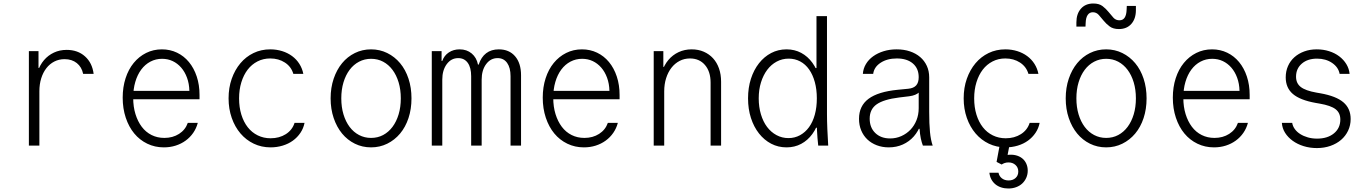

<svg xmlns="http://www.w3.org/2000/svg" viewBox="-20 -832 7840 1097"><path d="M205 0V-310Q205 -351 215.5 -384.5Q226 -418 245 -442.5Q264 -467 290.5 -480.5Q317 -494 349 -494Q391 -494 419 -471.5Q447 -449 455 -410H515Q507 -473 465.5 -510Q424 -547 361 -547Q321 -547 288 -531.5Q255 -516 231.5 -488.5Q208 -461 195 -422Q182 -383 182 -336L208 -444H200V-540H145V0Z M722 -265H1120V-289Q1120 -347 1104 -395Q1088 -443 1059.5 -477.5Q1031 -512 991.5 -531Q952 -550 905 -550Q856 -550 815 -529.5Q774 -509 744 -472.5Q714 -436 697.5 -385Q681 -334 681 -274Q681 -212 698.5 -159.5Q716 -107 747 -69.5Q778 -32 821.5 -11Q865 10 916 10Q952 10 983.5 0Q1015 -10 1040.5 -28.5Q1066 -47 1084 -73Q1102 -99 1110 -130H1053Q1039 -90 1003 -67Q967 -44 919 -44Q879 -44 846 -60.5Q813 -77 790 -107.5Q767 -138 754 -180Q741 -222 741 -273Q741 -323 753 -364Q765 -405 787 -434.5Q809 -464 839.5 -480Q870 -496 906 -496Q939 -496 966.5 -483Q994 -470 1015 -446Q1036 -422 1048.5 -388Q1061 -354 1062 -313H722Z M1663 -130Q1650 -89 1613 -65.5Q1576 -42 1526 -42Q1486 -42 1452.5 -58.5Q1419 -75 1395.5 -105Q1372 -135 1359 -177Q1346 -219 1346 -270Q1346 -320 1359 -362Q1372 -404 1395 -434Q1418 -464 1451 -481Q1484 -498 1524 -498Q1572 -498 1608 -474.5Q1644 -451 1656 -410H1713Q1707 -441 1690.5 -467Q1674 -493 1649 -511.5Q1624 -530 1592 -540Q1560 -550 1524 -550Q1472 -550 1428.5 -529Q1385 -508 1353.5 -470.5Q1322 -433 1304 -382Q1286 -331 1286 -270Q1286 -210 1304 -158.5Q1322 -107 1354 -69.5Q1386 -32 1430 -11Q1474 10 1526 10Q1562 10 1595 0Q1628 -10 1653.5 -28.5Q1679 -47 1696.5 -73Q1714 -99 1720 -130Z M2100 10Q2150 10 2192.5 -11Q2235 -32 2266 -69Q2297 -106 2314 -157.5Q2331 -209 2331 -270Q2331 -331 2314 -382.5Q2297 -434 2266 -471Q2235 -508 2192.5 -529Q2150 -550 2100 -550Q2050 -550 2007.5 -529Q1965 -508 1934.5 -471Q1904 -434 1886.5 -382.5Q1869 -331 1869 -270Q1869 -209 1886.5 -157.5Q1904 -106 1934.5 -69Q1965 -32 2007.5 -11Q2050 10 2100 10ZM2100 -44Q2063 -44 2031.5 -60.5Q2000 -77 1977.5 -107Q1955 -137 1942.5 -178.5Q1930 -220 1930 -270Q1930 -320 1942.5 -361.5Q1955 -403 1977.5 -433Q2000 -463 2031.5 -479.5Q2063 -496 2100 -496Q2138 -496 2169 -479.5Q2200 -463 2222.5 -433Q2245 -403 2257.5 -361.5Q2270 -320 2270 -270Q2270 -220 2257.5 -178.5Q2245 -137 2222.5 -107Q2200 -77 2169 -60.5Q2138 -44 2100 -44Z M2447 0H2507V-377Q2507 -431 2532.5 -465.5Q2558 -500 2598 -500Q2633 -500 2652.5 -473Q2672 -446 2672 -397V0H2732V-377Q2732 -431 2757.5 -465.5Q2783 -500 2823 -500Q2858 -500 2877.5 -472.5Q2897 -445 2897 -397V0H2957V-402Q2957 -471 2923 -510.5Q2889 -550 2830 -550Q2787 -550 2758 -528Q2729 -506 2715 -463H2711Q2703 -503 2675 -526.5Q2647 -550 2606 -550Q2571 -550 2544.5 -532.5Q2518 -515 2507 -484H2503V-540H2447Z M3122 -265H3520V-289Q3520 -347 3504 -395Q3488 -443 3459.5 -477.5Q3431 -512 3391.5 -531Q3352 -550 3305 -550Q3256 -550 3215 -529.5Q3174 -509 3144 -472.5Q3114 -436 3097.5 -385Q3081 -334 3081 -274Q3081 -212 3098.5 -159.5Q3116 -107 3147 -69.5Q3178 -32 3221.5 -11Q3265 10 3316 10Q3352 10 3383.5 0Q3415 -10 3440.5 -28.5Q3466 -47 3484 -73Q3502 -99 3510 -130H3453Q3439 -90 3403 -67Q3367 -44 3319 -44Q3279 -44 3246 -60.5Q3213 -77 3190 -107.5Q3167 -138 3154 -180Q3141 -222 3141 -273Q3141 -323 3153 -364Q3165 -405 3187 -434.5Q3209 -464 3239.5 -480Q3270 -496 3306 -496Q3339 -496 3366.5 -483Q3394 -470 3415 -446Q3436 -422 3448.5 -388Q3461 -354 3462 -313H3122Z M3715 0H3775V-310Q3775 -351 3786 -385.5Q3797 -420 3816.5 -445Q3836 -470 3863 -484Q3890 -498 3922 -498Q3976 -498 4008 -460.5Q4040 -423 4040 -360V0H4100V-365Q4100 -407 4088 -441Q4076 -475 4054 -499Q4032 -523 4001 -536.5Q3970 -550 3932 -550Q3891 -550 3857 -534Q3823 -518 3799 -489.5Q3775 -461 3761.5 -420.5Q3748 -380 3748 -330L3778 -450H3770V-540H3715Z M4474 10Q4520 10 4557.5 -10Q4595 -30 4621.5 -66.5Q4648 -103 4662.5 -154.5Q4677 -206 4677 -270Q4677 -334 4662.5 -385.5Q4648 -437 4621.5 -473.5Q4595 -510 4557.5 -530Q4520 -550 4474 -550Q4426 -550 4386 -529Q4346 -508 4316.5 -470.5Q4287 -433 4270.5 -382Q4254 -331 4254 -270Q4254 -209 4270.5 -158Q4287 -107 4316.5 -69.5Q4346 -32 4386 -11Q4426 10 4474 10ZM4485 -43Q4448 -43 4416.5 -60Q4385 -77 4362.5 -107Q4340 -137 4327.5 -179Q4315 -221 4315 -270Q4315 -320 4328 -361.5Q4341 -403 4363.5 -433Q4386 -463 4417.5 -480Q4449 -497 4486 -497Q4522 -497 4552 -481Q4582 -465 4603 -435Q4624 -405 4635.5 -363Q4647 -321 4647 -270Q4647 -219 4635.5 -177Q4624 -135 4602.5 -105.5Q4581 -76 4551 -59.5Q4521 -43 4485 -43ZM4655 0H4712Q4709 -48 4707 -95Q4705 -142 4705 -180V-740H4645V-443H4637L4662 -250L4646 -170Q4646 -128 4648 -86Q4650 -44 4655 0ZM4633 -102H4643H4647H4657L4645 -114Z M5229 -391Q5229 -360 5214.5 -344Q5200 -328 5170 -325L5109 -319Q4997 -308 4942.5 -267.5Q4888 -227 4888 -153Q4888 -117 4900.5 -87Q4913 -57 4935.5 -35.5Q4958 -14 4989.5 -2Q5021 10 5058 10Q5102 10 5138.5 -6.5Q5175 -23 5201 -52.5Q5227 -82 5241.5 -123Q5256 -164 5256 -214L5204 -96H5234Q5236 -65 5241 -41.5Q5246 -18 5253 0H5309Q5298 -31 5293.5 -77.5Q5289 -124 5289 -193V-390Q5289 -426 5275.5 -455.5Q5262 -485 5237.5 -506Q5213 -527 5179 -538.5Q5145 -550 5103 -550Q5063 -550 5029 -539.5Q4995 -529 4969 -510.5Q4943 -492 4927.5 -466Q4912 -440 4910 -410H4969Q4974 -449 5011.5 -473.5Q5049 -498 5104 -498Q5162 -498 5195.5 -469.5Q5229 -441 5229 -391ZM5229 -327V-214Q5229 -177 5216.5 -145.5Q5204 -114 5182 -91Q5160 -68 5130 -54.5Q5100 -41 5066 -41Q5013 -41 4981 -72Q4949 -103 4949 -154Q4949 -208 4989 -236Q5029 -264 5117 -275L5175 -282Q5214 -287 5233 -306Q5252 -325 5252 -365Z M5863 -130Q5850 -89 5813 -65.5Q5776 -42 5726 -42Q5686 -42 5652.5 -58.5Q5619 -75 5595.5 -105Q5572 -135 5559 -177Q5546 -219 5546 -270Q5546 -320 5559 -362Q5572 -404 5595 -434Q5618 -464 5651 -481Q5684 -498 5724 -498Q5772 -498 5808 -474.5Q5844 -451 5856 -410H5913Q5907 -441 5890.5 -467Q5874 -493 5849 -511.5Q5824 -530 5792 -540Q5760 -550 5724 -550Q5672 -550 5628.5 -529Q5585 -508 5553.5 -470.5Q5522 -433 5504 -382Q5486 -331 5486 -270Q5486 -210 5504 -158.5Q5522 -107 5554 -69.5Q5586 -32 5630 -11Q5674 10 5726 10Q5762 10 5795 0Q5828 -10 5853.5 -28.5Q5879 -47 5896.5 -73Q5914 -99 5920 -130ZM5685 155H5633Q5635 175 5643.5 191.5Q5652 208 5666 220Q5680 232 5699.5 238.5Q5719 245 5741 245Q5765 245 5785.5 237.5Q5806 230 5820.5 216.5Q5835 203 5843.5 184Q5852 165 5852 143Q5852 121 5843.5 102.5Q5835 84 5819.5 72Q5804 60 5783 55Q5762 50 5737 53L5752 -25H5696L5674 93L5703 108Q5710 103 5720 99.5Q5730 96 5742 96Q5766 96 5782 110.5Q5798 125 5798 148Q5798 171 5782.5 185Q5767 199 5743 199Q5720 199 5704.5 187Q5689 175 5685 155Z M6300 10Q6350 10 6392.5 -11Q6435 -32 6466 -69Q6497 -106 6514 -157.5Q6531 -209 6531 -270Q6531 -331 6514 -382.5Q6497 -434 6466 -471Q6435 -508 6392.5 -529Q6350 -550 6300 -550Q6250 -550 6207.5 -529Q6165 -508 6134.5 -471Q6104 -434 6086.5 -382.5Q6069 -331 6069 -270Q6069 -209 6086.5 -157.5Q6104 -106 6134.5 -69Q6165 -32 6207.5 -11Q6250 10 6300 10ZM6300 -44Q6263 -44 6231.5 -60.5Q6200 -77 6177.5 -107Q6155 -137 6142.5 -178.5Q6130 -220 6130 -270Q6130 -320 6142.5 -361.5Q6155 -403 6177.5 -433Q6200 -463 6231.5 -479.5Q6263 -496 6300 -496Q6338 -496 6369 -479.5Q6400 -463 6422.5 -433Q6445 -403 6457.5 -361.5Q6470 -320 6470 -270Q6470 -220 6457.5 -178.5Q6445 -137 6422.5 -107Q6400 -77 6369 -60.5Q6338 -44 6300 -44ZM6130 -680H6182L6183 -701Q6184 -731 6194.5 -746.5Q6205 -762 6224 -762Q6244 -762 6257.5 -747Q6271 -732 6285.5 -714Q6300 -696 6320 -681Q6340 -666 6373 -666Q6418 -666 6444 -695.5Q6470 -725 6470 -774V-798H6418L6417 -777Q6416 -747 6406 -731.5Q6396 -716 6376 -716Q6355 -716 6341.5 -731Q6328 -746 6313.5 -764Q6299 -782 6279.5 -797Q6260 -812 6227 -812Q6182 -812 6156 -782.5Q6130 -753 6130 -704Z M6722 -265H7120V-289Q7120 -347 7104 -395Q7088 -443 7059.5 -477.5Q7031 -512 6991.5 -531Q6952 -550 6905 -550Q6856 -550 6815 -529.5Q6774 -509 6744 -472.5Q6714 -436 6697.5 -385Q6681 -334 6681 -274Q6681 -212 6698.5 -159.5Q6716 -107 6747 -69.5Q6778 -32 6821.5 -11Q6865 10 6916 10Q6952 10 6983.5 0Q7015 -10 7040.5 -28.5Q7066 -47 7084 -73Q7102 -99 7110 -130H7053Q7039 -90 7003 -67Q6967 -44 6919 -44Q6879 -44 6846 -60.5Q6813 -77 6790 -107.5Q6767 -138 6754 -180Q6741 -222 6741 -273Q6741 -323 6753 -364Q6765 -405 6787 -434.5Q6809 -464 6839.5 -480Q6870 -496 6906 -496Q6939 -496 6966.5 -483Q6994 -470 7015 -446Q7036 -422 7048.5 -388Q7061 -354 7062 -313H6722Z M7304 -130Q7306 -99 7322.5 -73Q7339 -47 7366 -27.5Q7393 -8 7428.5 3Q7464 14 7504 14Q7546 14 7581.5 1.5Q7617 -11 7642.5 -33Q7668 -55 7682.5 -85.5Q7697 -116 7697 -152Q7697 -212 7655.5 -247.5Q7614 -283 7524 -299L7501 -303Q7439 -314 7412 -335Q7385 -356 7385 -394Q7385 -440 7418 -468.5Q7451 -497 7505 -497Q7555 -497 7591 -472.5Q7627 -448 7634 -410H7691Q7688 -440 7672.5 -465.5Q7657 -491 7632 -510Q7607 -529 7574 -539.5Q7541 -550 7503 -550Q7464 -550 7431.5 -538Q7399 -526 7375.5 -505Q7352 -484 7339 -454.5Q7326 -425 7326 -390Q7326 -330 7367 -295Q7408 -260 7497 -244L7520 -240Q7584 -229 7611 -208Q7638 -187 7638 -149Q7638 -100 7601.5 -70Q7565 -40 7505 -40Q7477 -40 7452.5 -47Q7428 -54 7409 -66Q7390 -78 7378 -94.5Q7366 -111 7363 -130Z"/></svg>

Font: CommitMonoV143 ExtLt
Style: Regular
Weight: 200
Monospace: yes
Designer: Eigil Nikolajsen
Foundry: Eigil Nikolajsen
Version: Version 1.143